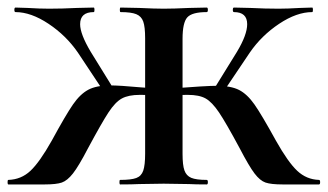

<svg xmlns="http://www.w3.org/2000/svg" viewBox="-21 -488 867 508"><path d="M613 -96Q577 -163 558.5 -190.5Q540 -218 523 -227.5Q506 -237 476 -237Q451 -237 434 -236L433 -254Q526 -261 552 -261Q590 -261 611.5 -250Q633 -239 652 -212Q671 -185 709 -116Q741 -59 765.5 -36Q790 -13 823 -12Q826 -12 826 -6Q826 0 823 0H727Q696 0 681.5 -5Q667 -10 652.5 -29Q638 -48 613 -96ZM297 -12Q326 -12 339.5 -17Q353 -22 358 -36.5Q363 -51 363 -81V-387Q363 -417 358 -431Q353 -445 339.5 -450.5Q326 -456 298 -456Q296 -456 296 -462Q296 -468 298 -468L347 -467Q389 -465 412 -465Q438 -465 480 -467L526 -468Q529 -468 529 -462Q529 -456 526 -456Q487 -456 474.5 -442Q462 -428 462 -385V-81Q462 -51 467 -37Q472 -23 485 -17.5Q498 -12 526 -12Q529 -12 529 -6Q529 0 526 0Q496 0 479 -1L412 -2L347 -1Q329 0 297 0Q295 0 295 -6Q295 -12 297 -12ZM543 -249 606 -351Q633 -396 633 -424Q633 -456 598 -456Q595 -456 595 -462Q595 -468 598 -468L641 -467Q681 -465 716 -465Q739 -465 773 -467L805 -468Q807 -468 807 -462Q807 -456 805 -456Q764 -456 717.5 -425Q671 -394 640 -349L568 -242ZM1 -12Q35 -13 59.5 -36Q84 -59 116 -116Q153 -184 172 -211.5Q191 -239 212.5 -250.5Q234 -262 271 -262Q295 -262 350 -257L392 -254L391 -236Q374 -237 349 -237Q319 -237 301.5 -227.5Q284 -218 266 -190.5Q248 -163 212 -96Q187 -48 172 -29Q157 -10 142.5 -5Q128 0 97 0H1Q-1 0 -1 -6Q-1 -12 1 -12ZM20 -456Q17 -456 17 -462Q17 -468 20 -468L52 -467Q84 -465 109 -465Q143 -465 183 -467L227 -468Q229 -468 229 -462Q229 -456 227 -456Q191 -456 191 -424Q191 -398 219 -351L282 -249L256 -242L185 -349Q154 -394 107.5 -425Q61 -456 20 -456Z"/></svg>

Font: Cormorant Unicase
Style: Bold
Weight: 700
Designer: Christian Thalmann (Catharsis Fonts)
Foundry: Catharsis Fonts
Version: Version 4.000